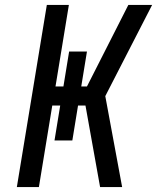

<svg xmlns="http://www.w3.org/2000/svg" viewBox="-20 -755 640 775"><path d="M384 0 325 -329H295L272 -188H200L223 -329H191L137 0H48L169 -735H258L204 -406H236L259 -547H331L308 -406H331L498 -735H594L405 -367L473 0Z"/></svg>

Font: Iosevka Medium Extended
Style: Italic
Weight: 500
Width: 7
Italic angle: -9°
Monospace: yes
Designer: Belleve Invis
Foundry: Belleve Invis
Version: Version 32.5.0; ttfautohint (v1.8.4)